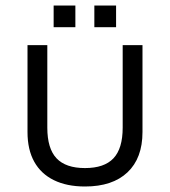

<svg xmlns="http://www.w3.org/2000/svg" viewBox="-20 -663 618 698"><path d="M289 15Q223 15 176 -8Q129 -31 104.5 -75Q80 -119 80 -183V-499H152V-199Q152 -123 185.5 -87.5Q219 -52 289 -52Q359 -52 392.5 -87.5Q426 -123 426 -199V-499H498V-183Q498 -88 443.5 -36.5Q389 15 289 15ZM323 -564V-643H402V-564ZM175 -564V-643H254V-564Z"/></svg>

Font: Maven Pro
Style: Regular
Weight: 400
Designer: Joe Prince
Foundry: Joe Prince
Version: Version 2.103